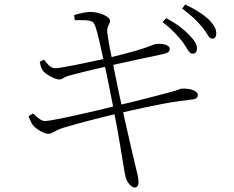

<svg xmlns="http://www.w3.org/2000/svg" viewBox="-20 -793 1040 855"><path d="M836 -554C848 -553 856 -560 857 -575C858 -595 847 -612 822 -638C800 -661 768 -687 720 -712L704 -694C744 -665 772 -633 793 -607C812 -581 821 -555 836 -554ZM580 42C593 42 597 29 597 19C597 -3 590 -24 581 -63C564 -134 514 -349 481 -519C469 -580 463 -606 458 -647C454 -679 470 -683 470 -700C470 -719 424 -740 380 -740C367 -740 333 -733 310 -726L313 -703C338 -703 387 -707 398 -690C412 -668 429 -577 444 -513C459 -448 501 -234 516 -140C526 -83 535 -18 540 -2C545 18 565 42 580 42ZM194 -197C214 -197 223 -212 262 -224C324 -243 438 -272 510 -289C694 -331 750 -340 836 -350C856 -352 861 -361 861 -370C861 -388 827 -401 788 -398C779 -397 776 -393 747 -385C715 -376 574 -339 501 -323C417 -301 212 -254 180 -254C166 -254 151 -265 127 -288L107 -275C115 -256 120 -243 127 -235C144 -215 180 -197 194 -197ZM243 -439C259 -439 260 -448 287 -456C333 -469 398 -484 463 -499C520 -513 641 -538 701 -551C720 -555 736 -560 736 -574C736 -595 701 -600 674 -597C664 -596 652 -588 611 -575C563 -560 506 -546 454 -533C373 -515 249 -489 226 -489C204 -489 190 -510 176 -527L157 -518C161 -498 164 -487 173 -476C185 -461 226 -439 243 -439ZM923 -621C935 -620 942 -627 943 -642C944 -662 934 -681 910 -706C888 -727 853 -750 805 -773L791 -755C831 -725 856 -702 879 -674C901 -649 909 -622 923 -621Z"/></svg>

Font: Source Han Serif CN VF
Style: Regular
Weight: 250
Designer: Ryoko NISHIZUKA 西塚涼子 (kana & ideographs); Frank Grießhammer (Latin, Greek & Cyrillic); Wenlong ZHANG 张文龙 (bopomofo); San
Foundry: Adobe
Version: Version 2.002;hotconv 1.1.0;makeotfexe 2.6.0